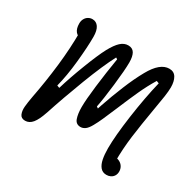

<svg xmlns="http://www.w3.org/2000/svg" viewBox="-129 -676 879 862"><g transform="rotate(30 310.0 -245.0)"><path d="M467 -65Q467 -128.5 482.2 -236.5Q497.5 -344.5 518.5 -431L505.5 -436Q480.5 -395 459 -348Q437.5 -301 411.5 -238.5Q392.5 -193.5 381.2 -168.2Q370 -143 359 -123.5Q347.5 -102.5 336 -94Q324.5 -85.5 312 -85.5Q288 -85.5 280 -108.2Q272 -131 272 -166Q272 -204 281 -278.2Q290 -352.5 303 -431L295 -436Q262.5 -374.5 221.2 -266.8Q180 -159 150.5 -68.5L149 -64.5Q135.5 -24 119.8 -4.8Q104 14.5 82.5 14.5Q61.5 14.5 54.8 -1.8Q48 -18 50 -40.2Q52 -62.5 58 -95Q75.5 -185.5 86 -277.2Q96.5 -369 96.5 -454.5L121.5 -430Q99 -430 87 -444.2Q75 -458.5 75 -486Q75 -499.5 80.8 -510Q86.5 -520.5 96.2 -526.2Q106 -532 117.5 -532Q137.5 -532 149 -515Q160.5 -498 160.5 -465Q160.5 -412 152.5 -333Q144.5 -254 129 -195L142 -190Q160.5 -252.5 189.8 -328.2Q219 -404 239 -441.5Q258.5 -477.5 276.5 -494Q294.5 -510.5 315.5 -510.5Q338 -510.5 347.8 -493.8Q357.5 -477 357.5 -446Q357.5 -407.5 348.2 -326.8Q339 -246 330 -202.5L338.5 -196.5Q342 -206.5 345 -216.5Q364.5 -274 388.8 -333.2Q413 -392.5 438.5 -438Q479.5 -512 527.5 -512Q552 -512 563.5 -492.8Q575 -473.5 575 -442.5Q575 -424 570.8 -394.5Q566.5 -365 558 -317Q543 -230 534.2 -163Q525.5 -96 525.5 -30L509 -47Q526 -47 538 -40.8Q550 -34.5 556.5 -23.5Q563 -12.5 563 1Q563 14 557 23.5Q551 33 541.2 37.8Q531.5 42.5 520 42.5Q500 42.5 488.2 28.5Q476.5 14.5 471.8 -9.2Q467 -33 467 -65Z"/></g></svg>

Font: Monaspace Radon Var
Style: Regular
Weight: 400
Designer: Riley Cran and the Lettermatic Team
Version: Version 1.000 (Monaspace Radon Var)